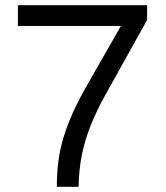

<svg xmlns="http://www.w3.org/2000/svg" viewBox="-20 -720 638 740"><path d="M199 0Q199 -52 205 -98.5Q211 -145 225 -191Q239 -237 261.5 -287Q284 -337 318 -396L446 -620H49V-700H547V-643L386 -354Q352 -293 329.5 -236.5Q307 -180 295.5 -123Q284 -66 283 0Z"/></svg>

Font: Georama ExtraCondensed Thin
Style: Regular
Weight: 400
Version: Version 1.001